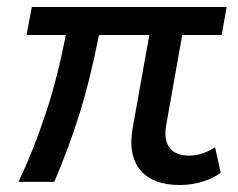

<svg xmlns="http://www.w3.org/2000/svg" viewBox="-20 -520 680 549"><path d="M33 0Q76 -91 110.5 -195Q145 -299 168 -420H56L71 -500H628L614 -420H501L455 -161Q448 -120 465 -97.5Q482 -75 521 -75Q558 -75 595 -99L611 -26Q590 -10 559 -0.5Q528 9 494 9Q417 9 381.5 -33.5Q346 -76 359 -152L407 -420H263Q238 -292 206 -190.5Q174 -89 135 0Z"/></svg>

Font: Livvic Medium
Style: Italic
Weight: 500
Italic angle: -10°
Designer: Jacques Le Bailly, Baron von Fonthausen
Version: Version 1.001; ttfautohint (v1.8.2)